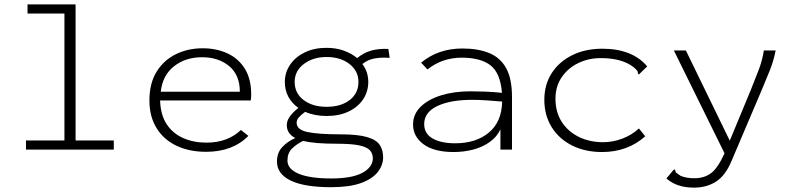

<svg xmlns="http://www.w3.org/2000/svg" viewBox="-20 -685 3640 879"><path d="M99 0V-42H275V-623H106V-665H326V-42H501V0Z M924 10Q846 10 787.5 -18Q729 -46 696.5 -99Q664 -152 664 -225Q664 -303 696.5 -356Q729 -409 784.5 -436.5Q840 -464 908 -464Q970 -464 1020.5 -441Q1071 -418 1100.5 -371Q1130 -324 1130 -253Q1130 -245 1129.5 -239Q1129 -233 1128 -225H713Q715 -159 743 -116.5Q771 -74 818.5 -53Q866 -32 925 -32Q975 -32 1014.5 -47Q1054 -62 1083 -90L1117 -63Q1082 -27 1033.5 -8.5Q985 10 924 10ZM716 -265H1078Q1078 -342 1029 -382.5Q980 -423 905 -423Q829 -423 776.5 -381.5Q724 -340 716 -265Z M1475 -154Q1420 -154 1377 -173Q1358 -159 1348 -147.5Q1338 -136 1338 -123Q1338 -91 1388 -80.5Q1438 -70 1538 -70Q1618 -70 1660.5 -57.5Q1703 -45 1718.5 -21.5Q1734 2 1734 35Q1734 71 1709.5 102.5Q1685 134 1632.5 153Q1580 172 1496 172Q1373 172 1310.5 141.5Q1248 111 1248 55Q1248 14 1272.5 -12Q1297 -38 1332 -53Q1293 -73 1293 -112Q1293 -133 1307.5 -152.5Q1322 -172 1346 -191Q1284 -236 1284 -310Q1284 -353 1308 -388.5Q1332 -424 1375 -445Q1418 -466 1475 -466Q1519 -466 1554.5 -453Q1590 -440 1615 -419Q1644 -443 1678 -453Q1712 -463 1758 -461L1764 -420Q1727 -423 1695.5 -417.5Q1664 -412 1639 -392Q1666 -356 1666 -310Q1666 -266 1642.5 -230.5Q1619 -195 1576 -174.5Q1533 -154 1475 -154ZM1475 -196Q1541 -196 1581 -227Q1621 -258 1621 -310Q1621 -360 1580 -392Q1539 -424 1475 -424Q1413 -424 1371 -392Q1329 -360 1329 -310Q1329 -258 1370 -227Q1411 -196 1475 -196ZM1496 132Q1590 132 1637.5 107Q1685 82 1687 42Q1687 18 1673.5 3Q1660 -12 1624 -19.5Q1588 -27 1521 -27Q1473 -27 1434.5 -30Q1396 -33 1368 -40Q1337 -25 1316.5 -4.5Q1296 16 1296 50Q1296 89 1347.5 110.5Q1399 132 1496 132Z M2057 11Q1967 11 1919 -24.5Q1871 -60 1871 -115Q1871 -162 1905.5 -196Q1940 -230 1999.5 -248.5Q2059 -267 2134 -267Q2164 -267 2202.5 -265.5Q2241 -264 2278 -260Q2271 -350 2226 -385.5Q2181 -421 2093 -421Q2051 -421 2011.5 -408Q1972 -395 1937 -367L1908 -398Q1986 -463 2097 -463Q2169 -463 2220 -442Q2271 -421 2297.5 -372.5Q2324 -324 2324 -241V0H2271V-93Q2255 -58 2221.5 -34.5Q2188 -11 2145.5 0Q2103 11 2057 11ZM1922 -117Q1922 -73 1960.5 -51Q1999 -29 2064 -29Q2159 -29 2218 -78Q2277 -127 2279 -220Q2247 -223 2208.5 -225.5Q2170 -228 2142 -228Q2042 -228 1982 -199.5Q1922 -171 1922 -117Z M2736 11Q2658 11 2598 -19.5Q2538 -50 2505 -104Q2472 -158 2472 -228Q2472 -298 2506 -350.5Q2540 -403 2600 -432.5Q2660 -462 2737 -462Q2875 -462 2943 -381L2911 -350L2905 -344L2900 -349Q2901 -356 2897 -361.5Q2893 -367 2880 -378Q2827 -419 2730 -419Q2675 -419 2628 -396.5Q2581 -374 2552 -332Q2523 -290 2523 -233Q2523 -172 2551.5 -127.5Q2580 -83 2629.5 -58.5Q2679 -34 2741 -34Q2786 -34 2829.5 -50.5Q2873 -67 2905 -97L2934 -61Q2853 11 2736 11Z M3157 174Q3078 174 3031 132L3060 97L3067 90L3072 95Q3071 102 3076.5 106.5Q3082 111 3096 120Q3122 131 3159 131Q3204 131 3235 108Q3266 85 3297 17L3065 -454H3120L3321 -41L3418 -275Q3436 -320 3453 -364Q3470 -408 3477 -454H3531Q3522 -407 3504 -362Q3486 -317 3466 -270L3329 52Q3301 119 3258 146.5Q3215 174 3157 174Z"/></svg>

Font: Inconsolata Expanded Light
Style: Regular
Weight: 300
Width: 7
Monospace: yes
Designer: Raph Levien, Cyreal, Brenton Simpson
Foundry: Raph Levien, Cyreal, Google
Version: Version 3.001; ttfautohint (v1.8.2.53-6de2)